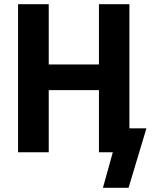

<svg xmlns="http://www.w3.org/2000/svg" viewBox="-20 -725 739 914"><path d="M470 169 517 0H454V-114H677L592 169ZM66 0V-705H212V-418H451V-705H596V0H451V-296H212V0Z"/></svg>

Font: Nunito Sans 10pt Condensed ExtraBold
Style: Regular
Weight: 800
Width: 3
Designer: Vernon Adams
Foundry: Vernon Adams
Version: Version 3.101;gftools[0.9.27]